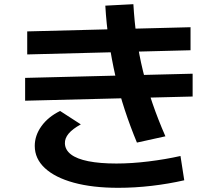

<svg xmlns="http://www.w3.org/2000/svg" viewBox="-20 -840 1040 917"><path d="M545 57Q422 57 332.5 32.5Q243 8 194.5 -37Q146 -82 146 -143Q146 -193 178 -237.5Q210 -282 267 -310L366 -246Q326 -224 307.5 -201.5Q289 -179 290 -155Q291 -124 319 -102.5Q347 -81 402 -70Q457 -59 536 -59Q608 -59 689.5 -69Q771 -79 842 -95L860 21Q786 38 705 47.5Q624 57 545 57ZM100 -359V-468L900 -488V-379ZM634 -159Q602 -236 576 -315Q550 -394 531.5 -475.5Q513 -557 500.5 -641.5Q488 -726 483 -813L617 -820Q622 -736 633 -657Q644 -578 663 -500.5Q682 -423 708.5 -346Q735 -269 770 -189ZM110 -580V-690L890 -710V-600Z"/></svg>

Font: M PLUS 1 Code
Style: Bold
Weight: 700
Designer: Coji Morishita
Foundry: UNDERFOREST DESIGN
Version: Version 1.002